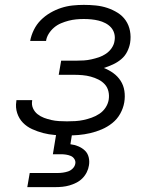

<svg xmlns="http://www.w3.org/2000/svg" viewBox="-20 -548 640 788"><path d="M255 8Q230 8 205 6Q180 4 157 -2Q134 -8 112 -18Q90 -28 74 -44.5Q58 -61 50.5 -84Q43 -107 47 -132Q47 -134 47 -135Q47 -136 48 -137H112Q112 -137 112 -136.5Q112 -136 112 -135Q109 -118 115.5 -103.5Q122 -89 134 -79.5Q146 -70 160.5 -64.5Q175 -59 190.5 -55.5Q206 -52 222.5 -51Q239 -50 255 -50Q272 -50 289 -51Q306 -52 322.5 -55.5Q339 -59 356 -65Q373 -71 388 -81Q403 -91 413 -106Q423 -121 426 -138Q429 -156 425 -173Q421 -190 410 -202Q399 -214 384 -221.5Q369 -229 352.5 -233.5Q336 -238 318.5 -239.5Q301 -241 284 -241H221L231 -299H293Q309 -299 324.5 -300Q340 -301 355.5 -304.5Q371 -308 386 -313Q401 -318 415 -327.5Q429 -337 438.5 -351Q448 -365 450 -380Q453 -396 449 -410.5Q445 -425 435.5 -435.5Q426 -446 412.5 -453Q399 -460 384.5 -463.5Q370 -467 355 -468.5Q340 -470 324 -470Q308 -470 292.5 -468.5Q277 -467 261.5 -463Q246 -459 230.5 -452.5Q215 -446 202 -435Q189 -424 180 -409.5Q171 -395 169 -380H104Q104 -380 104 -380Q104 -380 104 -381Q108 -403 119 -425.5Q130 -448 147.5 -465.5Q165 -483 186.5 -495.5Q208 -508 231 -515.5Q254 -523 277.5 -525.5Q301 -528 324 -528Q349 -528 373.5 -525.5Q398 -523 420.5 -515.5Q443 -508 463 -495.5Q483 -483 496 -464Q509 -445 513.5 -421Q518 -397 514 -372Q511 -354 502 -336Q493 -318 477.5 -305Q462 -292 443.5 -283.5Q425 -275 406 -269Q427 -261 445 -248Q463 -235 475 -216.5Q487 -198 490.5 -175Q494 -152 490 -128Q486 -104 473.5 -81.5Q461 -59 441 -43Q421 -27 397.5 -17Q374 -7 350 -1.5Q326 4 302.5 6Q279 8 255 8ZM92 220 102 162H217Q227 162 238 160.5Q249 159 259.5 155.5Q270 152 278.5 143.5Q287 135 289 124Q291 114 285.5 105Q280 96 270.5 92Q261 88 250.5 86.5Q240 85 230 85H197L211 0H276L269 44Q286 46 301.5 52.5Q317 59 328.5 70Q340 81 344 97.5Q348 114 345 131Q343 145 336 159Q329 173 318 184Q307 195 293 202Q279 209 265 213Q251 217 236.5 218.5Q222 220 207 220Z"/></svg>

Font: Iosevka SS04 Lt Ex Obl
Style: Regular
Weight: 300
Width: 7
Italic angle: -9°
Monospace: yes
Designer: Belleve Invis
Foundry: Belleve Invis
Version: Version 19.0.0; ttfautohint (v1.8.4)